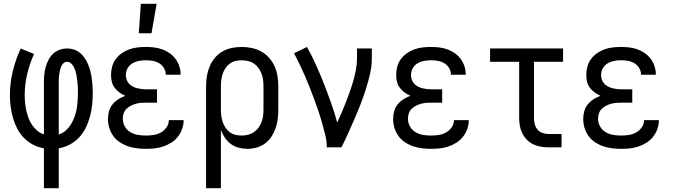

<svg xmlns="http://www.w3.org/2000/svg" viewBox="-20 -775 3540 1010"><path d="M211 215V5Q181 0 154 -14Q127 -28 106 -49.5Q85 -71 71 -98Q57 -125 48.5 -154Q40 -183 36 -213Q32 -243 32 -274Q32 -337 47 -399.5Q62 -462 89 -520L159 -491Q136 -440 123 -385Q110 -330 110 -274Q110 -254 112 -233.5Q114 -213 118.5 -193Q123 -173 130 -154Q137 -135 148.5 -118Q160 -101 176 -87.5Q192 -74 211 -68V-343Q211 -363 213 -383.5Q215 -404 220.5 -423Q226 -442 235.5 -460.5Q245 -479 259.5 -492.5Q274 -506 293.5 -513Q313 -520 333 -520Q352 -520 370 -514Q388 -508 402 -496Q416 -484 426.5 -468Q437 -452 444 -435Q451 -418 455.5 -400Q460 -382 462.5 -363.5Q465 -345 466.5 -326.5Q468 -308 468 -289Q468 -257 465 -226Q462 -195 454 -164.5Q446 -134 432.5 -105.5Q419 -77 397.5 -53.5Q376 -30 348 -15Q320 0 289 5V215ZM289 -68Q310 -74 326.5 -89Q343 -104 354 -122.5Q365 -141 372.5 -161.5Q380 -182 383.5 -203.5Q387 -225 388.5 -247Q390 -269 390 -291Q390 -302 389.5 -313.5Q389 -325 388 -336Q387 -347 385.5 -358.5Q384 -370 382 -381Q380 -392 376.5 -403Q373 -414 367.5 -424Q362 -434 353 -442Q344 -450 333 -450Q322 -450 314 -442.5Q306 -435 302 -425.5Q298 -416 295.5 -405.5Q293 -395 291.5 -385Q290 -375 289.5 -364.5Q289 -354 289 -343Z M710 -600 721 -755H804L777 -600ZM747 8Q724 8 700 5Q676 2 653.5 -5.5Q631 -13 610.5 -26.5Q590 -40 576 -59.5Q562 -79 555 -102Q548 -125 548 -149Q548 -170 553.5 -190Q559 -210 572 -226Q585 -242 602.5 -253Q620 -264 639 -271Q623 -278 608.5 -288.5Q594 -299 583 -313.5Q572 -328 568 -345.5Q564 -363 564 -381Q564 -403 570 -425Q576 -447 589 -464.5Q602 -482 620.5 -495Q639 -508 660 -515.5Q681 -523 703 -525.5Q725 -528 747 -528Q769 -528 790.5 -525.5Q812 -523 833 -515.5Q854 -508 872 -495.5Q890 -483 903 -465.5Q916 -448 923 -427Q930 -406 930 -384V-382H852V-383Q852 -401 842.5 -417Q833 -433 817 -442.5Q801 -452 783 -455Q765 -458 747 -458Q729 -458 710.5 -454.5Q692 -451 676 -441.5Q660 -432 651 -415.5Q642 -399 642 -380Q642 -368 646 -356Q650 -344 658.5 -335Q667 -326 678 -320Q689 -314 701 -311Q713 -308 725.5 -306.5Q738 -305 750 -305H806V-235H750Q736 -235 722 -234Q708 -233 694 -229Q680 -225 667.5 -218.5Q655 -212 645 -202Q635 -192 630.5 -178.5Q626 -165 626 -150Q626 -129 636.5 -110Q647 -91 665.5 -80Q684 -69 705 -65.5Q726 -62 747 -62Q768 -62 788 -65Q808 -68 826 -78Q844 -88 856 -105Q868 -122 868 -143H946V-142Q946 -119 938 -96.5Q930 -74 915.5 -55.5Q901 -37 881 -24.5Q861 -12 839 -4.5Q817 3 794 5.5Q771 8 747 8Z M1064 215V-320Q1064 -347 1068 -373Q1072 -399 1082 -423.5Q1092 -448 1109 -469Q1126 -490 1149 -503.5Q1172 -517 1198 -522.5Q1224 -528 1251 -528Q1278 -528 1304.5 -522.5Q1331 -517 1354.5 -504Q1378 -491 1396 -470.5Q1414 -450 1425 -425Q1436 -400 1440 -373.5Q1444 -347 1444 -320V-200Q1444 -175 1441 -150Q1438 -125 1430 -101.5Q1422 -78 1408.5 -57Q1395 -36 1375 -21Q1355 -6 1330.5 1Q1306 8 1281 8Q1258 8 1235.5 2Q1213 -4 1194.5 -17.5Q1176 -31 1163 -50.5Q1150 -70 1142 -91V215ZM1251 -62Q1268 -62 1284.5 -66Q1301 -70 1315 -79.5Q1329 -89 1339.5 -103Q1350 -117 1356 -133Q1362 -149 1364 -166Q1366 -183 1366 -200V-320Q1366 -337 1364 -354Q1362 -371 1356 -387Q1350 -403 1340 -417Q1330 -431 1316 -440.5Q1302 -450 1285 -454Q1268 -458 1251 -458Q1234 -458 1218 -454Q1202 -450 1188.5 -440Q1175 -430 1165.5 -415.5Q1156 -401 1151 -385.5Q1146 -370 1144 -353.5Q1142 -337 1142 -320V-200Q1142 -183 1144 -166.5Q1146 -150 1151 -134.5Q1156 -119 1165.5 -104.5Q1175 -90 1188 -80Q1201 -70 1217.5 -66Q1234 -62 1251 -62Z M1699 0Q1699 -33 1691 -65Q1683 -97 1674 -129Q1665 -161 1654.5 -192Q1644 -223 1632.5 -254Q1621 -285 1609 -315.5Q1597 -346 1584 -376Q1571 -406 1556.5 -436Q1542 -466 1527 -495L1595 -528Q1621 -481 1643 -432Q1665 -383 1684.5 -333Q1704 -283 1722 -232.5Q1740 -182 1754 -130Q1766 -157 1778 -184.5Q1790 -212 1800.5 -239.5Q1811 -267 1821 -295Q1831 -323 1839 -351.5Q1847 -380 1852.5 -409Q1858 -438 1858 -468V-520H1936V-468Q1936 -427 1926.5 -386Q1917 -345 1904.5 -305.5Q1892 -266 1877 -227.5Q1862 -189 1845.5 -151Q1829 -113 1812 -75Q1795 -37 1776 0Z M2247 8Q2224 8 2200 5Q2176 2 2153.5 -5.5Q2131 -13 2110.5 -26.5Q2090 -40 2076 -59.5Q2062 -79 2055 -102Q2048 -125 2048 -149Q2048 -170 2053.5 -190Q2059 -210 2072 -226Q2085 -242 2102.5 -253Q2120 -264 2139 -271Q2123 -278 2108.5 -288.5Q2094 -299 2083 -313.5Q2072 -328 2068 -345.5Q2064 -363 2064 -381Q2064 -403 2070 -425Q2076 -447 2089 -464.5Q2102 -482 2120.5 -495Q2139 -508 2160 -515.5Q2181 -523 2203 -525.5Q2225 -528 2247 -528Q2269 -528 2290.5 -525.5Q2312 -523 2333 -515.5Q2354 -508 2372 -495.5Q2390 -483 2403 -465.5Q2416 -448 2423 -427Q2430 -406 2430 -384V-382H2352V-383Q2352 -401 2342.5 -417Q2333 -433 2317 -442.5Q2301 -452 2283 -455Q2265 -458 2247 -458Q2229 -458 2210.5 -454.5Q2192 -451 2176 -441.5Q2160 -432 2151 -415.5Q2142 -399 2142 -380Q2142 -368 2146 -356Q2150 -344 2158.5 -335Q2167 -326 2178 -320Q2189 -314 2201 -311Q2213 -308 2225.5 -306.5Q2238 -305 2250 -305H2306V-235H2250Q2236 -235 2222 -234Q2208 -233 2194 -229Q2180 -225 2167.5 -218.5Q2155 -212 2145 -202Q2135 -192 2130.5 -178.5Q2126 -165 2126 -150Q2126 -129 2136.5 -110Q2147 -91 2165.5 -80Q2184 -69 2205 -65.5Q2226 -62 2247 -62Q2268 -62 2288 -65Q2308 -68 2326 -78Q2344 -88 2356 -105Q2368 -122 2368 -143H2446V-142Q2446 -119 2438 -96.5Q2430 -74 2415.5 -55.5Q2401 -37 2381 -24.5Q2361 -12 2339 -4.5Q2317 3 2294 5.5Q2271 8 2247 8Z M2866 0Q2845 0 2824.5 -3.5Q2804 -7 2785 -16Q2766 -25 2751.5 -40Q2737 -55 2727.5 -74Q2718 -93 2714.5 -113.5Q2711 -134 2711 -155V-450H2558V-520H2942V-450H2789V-155Q2789 -138 2793 -122Q2797 -106 2807.5 -93.5Q2818 -81 2834 -75.5Q2850 -70 2866 -70H2934V0Z M3247 8Q3224 8 3200 5Q3176 2 3153.5 -5.5Q3131 -13 3110.5 -26.5Q3090 -40 3076 -59.5Q3062 -79 3055 -102Q3048 -125 3048 -149Q3048 -170 3053.5 -190Q3059 -210 3072 -226Q3085 -242 3102.5 -253Q3120 -264 3139 -271Q3123 -278 3108.5 -288.5Q3094 -299 3083 -313.5Q3072 -328 3068 -345.5Q3064 -363 3064 -381Q3064 -403 3070 -425Q3076 -447 3089 -464.5Q3102 -482 3120.5 -495Q3139 -508 3160 -515.5Q3181 -523 3203 -525.5Q3225 -528 3247 -528Q3269 -528 3290.5 -525.5Q3312 -523 3333 -515.5Q3354 -508 3372 -495.5Q3390 -483 3403 -465.5Q3416 -448 3423 -427Q3430 -406 3430 -384V-382H3352V-383Q3352 -401 3342.5 -417Q3333 -433 3317 -442.5Q3301 -452 3283 -455Q3265 -458 3247 -458Q3229 -458 3210.5 -454.5Q3192 -451 3176 -441.5Q3160 -432 3151 -415.5Q3142 -399 3142 -380Q3142 -368 3146 -356Q3150 -344 3158.5 -335Q3167 -326 3178 -320Q3189 -314 3201 -311Q3213 -308 3225.5 -306.5Q3238 -305 3250 -305H3306V-235H3250Q3236 -235 3222 -234Q3208 -233 3194 -229Q3180 -225 3167.5 -218.5Q3155 -212 3145 -202Q3135 -192 3130.5 -178.5Q3126 -165 3126 -150Q3126 -129 3136.5 -110Q3147 -91 3165.5 -80Q3184 -69 3205 -65.5Q3226 -62 3247 -62Q3268 -62 3288 -65Q3308 -68 3326 -78Q3344 -88 3356 -105Q3368 -122 3368 -143H3446V-142Q3446 -119 3438 -96.5Q3430 -74 3415.5 -55.5Q3401 -37 3381 -24.5Q3361 -12 3339 -4.5Q3317 3 3294 5.5Q3271 8 3247 8Z"/></svg>

Font: Iosevka SS18
Style: Regular
Weight: 400
Monospace: yes
Designer: Belleve Invis
Foundry: Belleve Invis
Version: Version 25.1.1; ttfautohint (v1.8.4)